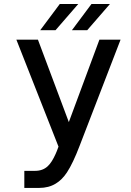

<svg xmlns="http://www.w3.org/2000/svg" viewBox="-20 -924 642 944"><path d="M252.9 -775.4 364.7 -904.3H273.9L177.7 -775.4ZM408.7 -775.4 520.5 -904.3H429.7L333.5 -775.4ZM171.9 0Q219.7 0 254.4 -21.5Q285.2 -40 309.1 -76.2Q338.9 -121.6 371.6 -207.5L572.8 -729H468.8L318.4 -323.7L166.5 -729H60.5L267.6 -203.1L259.8 -182.1L253.4 -167Q234.9 -125.5 214.8 -106.9Q190.4 -84 152.8 -84H99.6V0Z"/></svg>

Font: Hack Dev
Style: Regular
Weight: 400
Designer: Christopher Simpkins
Foundry: Christopher Simpkins
Version: Version 2.0315